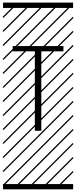

<svg xmlns="http://www.w3.org/2000/svg" viewBox="-23 -990 577 1453"><path d="M457 -641.6V-601.6H289.6V0H240.7V-601.6H73.2V-641.6ZM0 402.8H530.3V442.9H0ZM0 -970.2H530.3V-930.2H0ZM526.9 410.6 533.7 417.5 525.4 425.8 518.6 418.9ZM526.9 304.7 533.7 311.5 419.4 425.8 412.6 418.9ZM526.9 198.7 533.7 205.6 313.5 425.8 306.6 418.9ZM526.9 92.3 533.7 99.1 207.5 425.8 200.7 418.9ZM526.9 -13.2 533.7 -6.3 101.6 425.8 94.7 418.9ZM526.9 -119.1 533.7 -112.3 3.4 418 -3.4 411.1ZM526.9 -225.6 533.7 -218.8 3.4 311.5 -3.4 304.7ZM526.9 -331.5 533.7 -324.7 3.4 205.6 -3.4 198.7ZM526.9 -438 533.7 -431.2 3.4 99.1 -3.4 92.3ZM526.9 -543.5 533.7 -536.6 3.4 -6.3 -3.4 -13.2ZM526.9 -649.4 533.7 -642.6 3.4 -112.3 -3.4 -119.1ZM526.9 -755.9 533.7 -749 3.4 -218.8 -3.4 -225.6ZM526.9 -861.8 533.7 -855 3.4 -324.7 -3.4 -331.5ZM516.6 -958 523.4 -951.2 3.4 -431.2 -3.4 -438ZM411.1 -958 418 -951.2 3.4 -536.6 -3.4 -543.5ZM305.2 -958 312 -951.2 3.4 -642.6 -3.4 -649.4ZM198.7 -958 205.6 -951.2 3.4 -749 -3.4 -755.9ZM92.3 -958 99.1 -951.2 3.4 -855 -3.4 -861.8Z"/></svg>

Font: AzarMehrMSRS3
Style: Regular
Weight: 1
Designer: Amin Abedi
Version: Version 1.00